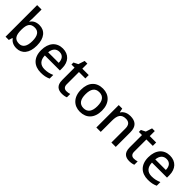

<svg xmlns="http://www.w3.org/2000/svg" viewBox="251 -2008 3266 3266"><g transform="rotate(45 1884.5 -375.0)"><path d="M189 -577V-760H83V0H161L181 -66H189C219 -25 268 10 351 10C480 10 568 -85 568 -270C568 -454 481 -548 352 -548C269 -548 219 -513 189 -468H184C186 -490 189 -534 189 -577ZM327 -462C415 -462 459 -398 459 -271C459 -146 415 -77 329 -77C221 -77 189 -145 189 -269V-277C190 -402 224 -462 327 -462Z M915 -549C770 -549 672 -446 672 -265C672 -84 780 10 937 10C1013 10 1063 -1 1117 -26V-114C1060 -89 1010 -76 941 -76C841 -76 784 -136 781 -247H1143V-305C1143 -455 1056 -549 915 -549ZM915 -467C998 -467 1036 -409 1037 -325H783C791 -416 839 -467 915 -467Z M1469 -76C1423 -76 1391 -104 1391 -162V-458H1545V-539H1391V-660H1326L1289 -546L1210 -506V-458H1285V-160C1285 -27 1358 10 1446 10C1485 10 1527 2 1550 -9V-89C1528 -81 1497 -76 1469 -76Z M2133 -270C2133 -449 2028 -549 1881 -549C1724 -549 1627 -449 1627 -270C1627 -91 1733 10 1878 10C2034 10 2133 -91 2133 -270ZM1736 -270C1736 -392 1779 -461 1879 -461C1980 -461 2024 -392 2024 -270C2024 -149 1980 -77 1880 -77C1780 -77 1736 -149 1736 -270Z M2540 -549C2472 -549 2407 -523 2372 -467H2366L2351 -539H2267V0H2373V-272C2373 -394 2408 -462 2518 -462C2594 -462 2629 -420 2629 -336V0H2734V-351C2734 -490 2665 -549 2540 -549Z M3091 -76C3045 -76 3013 -104 3013 -162V-458H3167V-539H3013V-660H2948L2911 -546L2832 -506V-458H2907V-160C2907 -27 2980 10 3068 10C3107 10 3149 2 3172 -9V-89C3150 -81 3119 -76 3091 -76Z M3492 -549C3347 -549 3249 -446 3249 -265C3249 -84 3357 10 3514 10C3590 10 3640 -1 3694 -26V-114C3637 -89 3587 -76 3518 -76C3418 -76 3361 -136 3358 -247H3720V-305C3720 -455 3633 -549 3492 -549ZM3492 -467C3575 -467 3613 -409 3614 -325H3360C3368 -416 3416 -467 3492 -467Z"/></g></svg>

Font: Noto Sans Gunjala Gondi Medium
Style: Regular
Weight: 500
Designer: Ek Type
Foundry: Ek Type
Version: Version 1.004